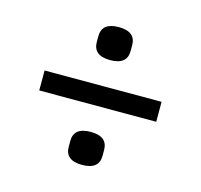

<svg xmlns="http://www.w3.org/2000/svg" viewBox="-80 -640 699 669"><g transform="rotate(15 270.0 -305.5)"><path d="M59 -269V-341H481V-269ZM270 -57Q209 -57 209 -106V-127Q209 -176 270 -176Q331 -176 331 -127V-106Q331 -57 270 -57ZM270 -435Q209 -435 209 -484V-505Q209 -554 270 -554Q331 -554 331 -505V-484Q331 -435 270 -435Z"/></g></svg>

Font: IBM Plex Sans Condensed Text
Style: Regular
Weight: 450
Width: 3
Designer: Mike Abbink, Paul van der Laan, Pieter van Rosmalen
Foundry: Bold Monday
Version: Version 1.1